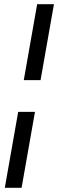

<svg xmlns="http://www.w3.org/2000/svg" viewBox="-20 -694 280 915"><path d="M237.1 -674H157.1L93.3 -312H173.3ZM146.7 -161H66.7L2.9 201H82.9Z"/></svg>

Font: Linux Biolinum O 
Style: Bold Italic
Weight: 700
Designer: Philipp H. Poll
Foundry: Philipp H. Poll
Version: Version 1.3.2